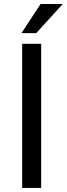

<svg xmlns="http://www.w3.org/2000/svg" viewBox="-20 -927 330 947"><path d="M183.1 0H89.4V-710.9H183.1ZM180.2 -907.2H289.6L158.7 -763.7H85.9Z"/></svg>

Font: APIMedia Roboto
Style: Regular
Weight: 400
Designer: Google
Version: Version 2.137; 2017